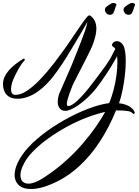

<svg xmlns="http://www.w3.org/2000/svg" viewBox="-41 -849 929 1287"><path d="M167 418Q89 418 65 364Q57 345 57 324Q57 253 128 163Q169 112 237 58Q305 4 388 -43Q471 -90 550 -120Q629 -150 691 -158Q708 -199 720.5 -247Q733 -295 739.5 -343Q746 -391 746 -431Q746 -453 744 -473Q742 -470 740.5 -466.5Q739 -463 737 -460Q707 -405 671.5 -352Q636 -299 603 -256Q573 -218 527.5 -178Q482 -138 438 -117Q414 -106 397 -106Q373 -106 359.5 -122.5Q346 -139 346 -167Q346 -179 348.5 -193Q351 -207 357 -223Q362 -233 370 -252.5Q378 -272 388 -294L406 -335Q423 -373 440.5 -415Q458 -457 473 -496Q487 -531 502 -569.5Q517 -608 529 -643Q541 -678 545 -703L517 -653Q508 -637 498 -620.5Q488 -604 478 -587L433 -512Q404 -463 375 -419.5Q346 -376 317 -338Q301 -317 283 -298Q265 -279 246 -262Q161 -187 75 -187Q30 -187 4.5 -213Q-21 -239 -21 -285Q-21 -317 -4.5 -345Q12 -373 37 -396.5Q62 -420 86 -436L113 -454Q117 -456 119 -456Q125 -456 125 -449Q125 -444 120 -440Q108 -428 93 -403.5Q78 -379 64 -351Q50 -323 41 -298Q37 -285 35 -273.5Q33 -262 33 -252Q33 -213 62 -213Q99 -213 142 -242Q186 -272 230.5 -319Q275 -366 320 -424Q365 -483 404 -538Q417 -556 430 -575.5Q443 -595 456 -614Q478 -646 498 -675.5Q518 -705 531 -721Q536 -727 539.5 -732Q543 -737 547 -740Q553 -746 558 -746Q563 -746 566 -743Q605 -713 605 -657Q605 -611 578 -543Q566 -514 541.5 -466Q517 -418 493 -371Q473 -332 457.5 -301.5Q442 -271 439 -260Q407 -178 407 -153Q407 -138 418 -138Q422 -138 434 -143Q452 -151 473 -170Q494 -189 515.5 -213Q537 -237 555.5 -260.5Q574 -284 586 -300Q591 -307 597 -314.5Q603 -322 609 -330Q638 -368 668 -410Q698 -452 713 -485Q718 -496 723 -504.5Q728 -513 732 -520Q730 -525 727.5 -527.5Q725 -530 723 -532Q710 -538 710 -548Q710 -557 720 -565Q730 -573 743 -573Q754 -573 764.5 -567Q775 -561 784 -547Q793 -533 797.5 -505Q802 -477 802 -441Q802 -398 796.5 -347.5Q791 -297 781 -247.5Q771 -198 757 -157Q825 -149 855 -110Q864 -97 861 -91Q860 -85 855 -85Q851 -85 846 -91Q839 -100 820.5 -103.5Q802 -107 779.5 -108Q757 -109 737 -109Q639 128 491 264Q425 324 361.5 357.5Q298 391 245 406Q202 418 167 418ZM149 382Q190 382 249 344Q328 293 394.5 234Q461 175 513 114Q563 56 601 1.5Q639 -53 664 -99Q607 -86 542 -61.5Q477 -37 414 -3Q347 33 284.5 77.5Q222 122 175 171Q139 210 122 243Q96 290 96 325Q96 340 101 353Q109 372 127 378Q136 382 149 382ZM696 -750Q686 -750 678 -754.5Q670 -759 665 -771Q662 -776 662 -782Q662 -796 673 -804Q688 -817 703 -824Q706 -827 711 -828Q716 -829 720 -829Q729 -829 735.5 -824.5Q742 -820 738 -812Q735 -808 733.5 -802.5Q732 -797 730 -790Q726 -777 719.5 -763.5Q713 -750 696 -750ZM821 -750Q811 -750 803 -754.5Q795 -759 790 -771Q787 -776 787 -782Q787 -796 798 -804Q813 -817 828 -824Q831 -827 836 -828Q841 -829 845 -829Q854 -829 860.5 -824.5Q867 -820 863 -812Q860 -808 858.5 -802.5Q857 -797 855 -790Q851 -777 844.5 -763.5Q838 -750 821 -750Z"/></svg>

Font: Birthstone Bounce Medium
Style: Regular
Weight: 500
Designer: Robert E. Leuschke
Foundry: Rob Leuschke
Version: Version 1.010; ttfautohint (v1.8.3)